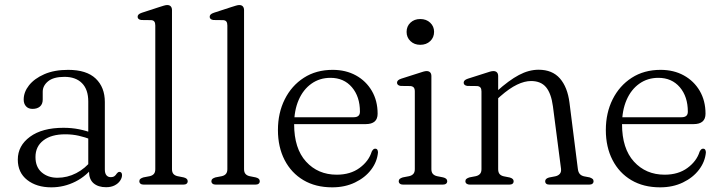

<svg xmlns="http://www.w3.org/2000/svg" viewBox="-20 -752 2935 782"><path d="M342.5 -54V-67L339.5 -74.5V-338.5Q339.5 -387.5 314 -413.2Q288.5 -439 242.5 -439Q198 -439 176 -421Q154 -403 154 -378.5V-346.5Q154 -328 142.8 -318.2Q131.5 -308.5 112.5 -308.5Q95.5 -308.5 86 -319Q76.5 -329.5 76.5 -346.5Q76.5 -377 98.2 -404.5Q120 -432 160.5 -449.8Q201 -467.5 257.5 -467.5Q332.5 -467.5 369.8 -432Q407 -396.5 407 -336.5V-61.5Q407 -46 413.5 -38.2Q420 -30.5 430.5 -30.5Q441 -30.5 446.5 -34.8Q452 -39 455 -44.5Q457.5 -47.5 460.2 -49.8Q463 -52 466.5 -52Q471 -52 474 -48.8Q477 -45.5 477 -39Q477 -27.5 469.2 -16Q461.5 -4.5 447 3Q432.5 10.5 412 10.5Q380 10.5 361.2 -5.5Q342.5 -21.5 342.5 -54ZM52.5 -102Q52.5 -158.5 102.2 -195Q152 -231.5 238.5 -231.5Q272 -231.5 302 -225.5Q332 -219.5 355.5 -210L350.5 -184Q327 -193 301.2 -199Q275.5 -205 245.5 -205Q189 -205 156.8 -180.2Q124.5 -155.5 124.5 -112.5Q124.5 -71.5 150 -49.8Q175.5 -28 214 -28Q254 -28 290.5 -46.8Q327 -65.5 354.5 -100.5L364.5 -79Q334 -36 287.5 -12.5Q241 11 189 11Q129 11 90.8 -19Q52.5 -49 52.5 -102Z M680.5 -710.5V-63Q680.5 -50.5 686.2 -43.8Q692 -37 703 -34.5L728 -29.5Q736 -27.5 740.2 -23.8Q744.5 -20 744.5 -14Q744.5 -7.5 740 -3.8Q735.5 0 726 0H566Q557 0 552.2 -3.8Q547.5 -7.5 547.5 -14Q547.5 -20 551.8 -23.5Q556 -27 564 -29.5L590 -34.5Q601 -37 606.8 -43.8Q612.5 -50.5 612.5 -63V-648Q612.5 -659 608.5 -664.2Q604.5 -669.5 595.5 -670L555.5 -670.5Q548 -671.5 544.2 -675Q540.5 -678.5 540.5 -683.5Q540.5 -689 544.5 -693Q548.5 -697 557.5 -700L628 -723Q639 -726.5 647.2 -729Q655.5 -731.5 661 -731.5Q670.5 -731.5 675.5 -726Q680.5 -720.5 680.5 -710.5Z M974 -710.5V-63Q974 -50.5 979.8 -43.8Q985.5 -37 996.5 -34.5L1021.5 -29.5Q1029.5 -27.5 1033.8 -23.8Q1038 -20 1038 -14Q1038 -7.5 1033.5 -3.8Q1029 0 1019.5 0H859.5Q850.5 0 845.8 -3.8Q841 -7.5 841 -14Q841 -20 845.2 -23.5Q849.5 -27 857.5 -29.5L883.5 -34.5Q894.5 -37 900.2 -43.8Q906 -50.5 906 -63V-648Q906 -659 902 -664.2Q898 -669.5 889 -670L849 -670.5Q841.5 -671.5 837.8 -675Q834 -678.5 834 -683.5Q834 -689 838 -693Q842 -697 851 -700L921.5 -723Q932.5 -726.5 940.8 -729Q949 -731.5 954.5 -731.5Q964 -731.5 969 -726Q974 -720.5 974 -710.5Z M1518 -289Q1518 -267.5 1505.8 -257Q1493.5 -246.5 1469.5 -246.5H1152V-274.5H1420.5Q1446 -274.5 1446 -297Q1446 -358.5 1413.2 -396.8Q1380.5 -435 1326 -435Q1282 -435 1248.5 -411.2Q1215 -387.5 1196.5 -345Q1178 -302.5 1178 -246Q1178 -147 1226.5 -93.8Q1275 -40.5 1351.5 -40.5Q1407 -40.5 1444.5 -68Q1482 -95.5 1494 -134.5Q1497.5 -141 1500.8 -143.8Q1504 -146.5 1508.5 -146.5Q1514 -146.5 1516.8 -142.2Q1519.5 -138 1519.5 -131Q1516 -93 1491.5 -60.8Q1467 -28.5 1426 -8.8Q1385 11 1333 11Q1265.5 11 1216 -18.2Q1166.5 -47.5 1139.2 -100.2Q1112 -153 1112 -222.5Q1112 -292 1139.8 -347.5Q1167.5 -403 1217.5 -435.2Q1267.5 -467.5 1335 -467.5Q1388.5 -467.5 1429.8 -444.8Q1471 -422 1494.5 -381.8Q1518 -341.5 1518 -289Z M1737 -442V-63Q1737 -50.5 1743 -43.8Q1749 -37 1760 -34.5L1785 -29.5Q1793 -27.5 1797.2 -23.8Q1801.5 -20 1801.5 -14Q1801.5 -7.5 1796.8 -3.8Q1792 0 1782.5 0H1622.5Q1613.5 0 1608.8 -3.8Q1604 -7.5 1604 -14Q1604 -20 1608.2 -23.5Q1612.5 -27 1620.5 -29.5L1646.5 -34.5Q1657.5 -37 1663.5 -43.8Q1669.5 -50.5 1669.5 -63V-379.5Q1669.5 -390.5 1665.2 -395.5Q1661 -400.5 1652 -401.5L1612 -402Q1604.5 -403 1600.8 -406.5Q1597 -410 1597 -415Q1597 -420.5 1601 -424.5Q1605 -428.5 1614 -431.5L1684.5 -454Q1696 -458 1704 -460.2Q1712 -462.5 1717.5 -462.5Q1727 -462.5 1732 -457.2Q1737 -452 1737 -442ZM1691.5 -569.5Q1667.5 -569.5 1651.8 -584.5Q1636 -599.5 1636 -622Q1636 -645 1651.8 -659.8Q1667.5 -674.5 1691.5 -674.5Q1716.5 -674.5 1732.2 -659.5Q1748 -644.5 1748 -622.5Q1748 -599.5 1732.2 -584.5Q1716.5 -569.5 1691.5 -569.5Z M2009 -442V-63Q2009 -50 2014.8 -43.2Q2020.5 -36.5 2031.5 -34L2056.5 -29Q2072 -24.5 2072 -14Q2072 0 2053.5 0H1894Q1885.5 0 1880.5 -3.8Q1875.5 -7.5 1875.5 -14Q1875.5 -20 1879.8 -23.5Q1884 -27 1892 -29.5L1918 -34.5Q1929 -37 1935 -43.8Q1941 -50.5 1941 -63V-379.5Q1941 -390.5 1936.8 -395.5Q1932.5 -400.5 1924 -401.5L1883.5 -402Q1876 -403 1872.2 -406.5Q1868.5 -410 1868.5 -415Q1868.5 -420.5 1872.5 -424.5Q1876.5 -428.5 1885.5 -431.5L1956 -454Q1967.5 -458 1975.5 -460.2Q1983.5 -462.5 1989.5 -462.5Q1999 -462.5 2004 -457.2Q2009 -452 2009 -442ZM1997 -341 1979.5 -359 2003 -380Q2053 -425 2093.5 -446.5Q2134 -468 2173.5 -468Q2229.5 -468 2260.5 -432.5Q2291.5 -397 2299.5 -333.5L2333.5 -64.5Q2335 -51.5 2340.8 -44.2Q2346.5 -37 2358 -34L2381.5 -29.5Q2389 -27 2393.2 -23.5Q2397.5 -20 2397.5 -14Q2397.5 -7.5 2393 -3.8Q2388.5 0 2379 0H2218.5Q2200.5 0 2200.5 -14Q2200.5 -24.5 2216 -29L2242 -34Q2253.5 -36.5 2260 -44Q2266.5 -51.5 2265 -64.5L2232 -319Q2225 -371.5 2204 -396.8Q2183 -422 2143 -422Q2116.5 -422 2085.8 -407.2Q2055 -392.5 2018 -360Z M2853.5 -289Q2853.5 -267.5 2841.2 -257Q2829 -246.5 2805 -246.5H2487.5V-274.5H2756Q2781.5 -274.5 2781.5 -297Q2781.5 -358.5 2748.8 -396.8Q2716 -435 2661.5 -435Q2617.5 -435 2584 -411.2Q2550.5 -387.5 2532 -345Q2513.5 -302.5 2513.5 -246Q2513.5 -147 2562 -93.8Q2610.5 -40.5 2687 -40.5Q2742.5 -40.5 2780 -68Q2817.5 -95.5 2829.5 -134.5Q2833 -141 2836.2 -143.8Q2839.5 -146.5 2844 -146.5Q2849.5 -146.5 2852.2 -142.2Q2855 -138 2855 -131Q2851.5 -93 2827 -60.8Q2802.5 -28.5 2761.5 -8.8Q2720.5 11 2668.5 11Q2601 11 2551.5 -18.2Q2502 -47.5 2474.8 -100.2Q2447.5 -153 2447.5 -222.5Q2447.5 -292 2475.2 -347.5Q2503 -403 2553 -435.2Q2603 -467.5 2670.5 -467.5Q2724 -467.5 2765.2 -444.8Q2806.5 -422 2830 -381.8Q2853.5 -341.5 2853.5 -289Z"/></svg>

Font: Fraunces 48pt Soft Wonky Light
Style: Regular
Weight: 300
Version: Version 1.000;[b76b70a41]